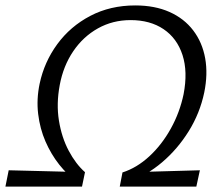

<svg xmlns="http://www.w3.org/2000/svg" viewBox="-41 -687 810 707"><path d="M430 -16 410 -52Q463 -69 509 -111.5Q555 -154 588 -213.5Q621 -273 635 -340Q651 -423 631 -484.5Q611 -546 561.5 -579.5Q512 -613 440 -613Q374 -613 319.5 -582.5Q265 -552 228.5 -498Q192 -444 179 -374Q166 -305 176 -243Q186 -181 212 -132Q238 -83 272 -53L242 -19Q207 -43 177 -81Q147 -119 126.5 -166Q106 -213 99.5 -267.5Q93 -322 105 -379Q122 -459 170 -524.5Q218 -590 291.5 -628.5Q365 -667 457 -667Q529 -667 583 -643Q637 -619 670.5 -575Q704 -531 714.5 -472.5Q725 -414 711 -346Q695 -270 654 -204Q613 -138 556 -89.5Q499 -41 430 -16ZM-21 0 -9 -60 272 -53 261 0ZM400 0 410 -52 695 -60 682 0Z"/></svg>

Font: Ysabeau
Style: Italic
Weight: 400
Italic angle: -12°
Designer: Christian Thalmann (Catharsis Fonts)
Version: Version 2.000;gftools[0.9.27.dev2+g8671c4b]